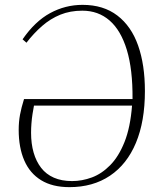

<svg xmlns="http://www.w3.org/2000/svg" viewBox="-20 -757 662 791"><path d="M266 14Q196 14 149.5 -14.5Q103 -43 80 -96Q57 -149 57 -222Q57 -255 62.5 -284.5Q68 -314 79 -349H526Q527 -471 502.5 -551.5Q478 -632 431.5 -672.5Q385 -713 319 -713Q269 -713 228.5 -696.5Q188 -680 153.5 -650Q119 -620 89 -581L73 -595Q124 -669 186.5 -703Q249 -737 320 -737Q406 -737 463.5 -693Q521 -649 549 -569.5Q577 -490 577 -382Q577 -257 540 -168.5Q503 -80 433 -33Q363 14 266 14ZM277 -11Q318 -11 358.5 -26Q399 -41 434 -76.5Q469 -112 493 -172Q517 -232 524 -322H120Q117 -307 114 -287.5Q111 -268 109.5 -248Q108 -228 108 -210Q108 -165 118.5 -128.5Q129 -92 149.5 -65.5Q170 -39 202 -25Q234 -11 277 -11Z"/></svg>

Font: Literata 60pt ExtraLight
Style: Italic
Weight: 250
Italic angle: -2°
Designer: Latin by Veronika Burian and Jose Scaglione. Greek by Irene Vlachou. Cyrillic by Vera Evstafieva
Foundry: TypeTogether
Version: Version 3.103;gftools[0.9.29]